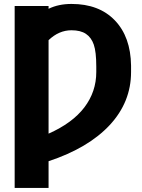

<svg xmlns="http://www.w3.org/2000/svg" viewBox="-20 -741 713 965"><path d="M224.1 -696.8Q273.9 -721.2 339.4 -721.2Q478 -721.2 557.4 -638.4Q636.7 -555.7 638.7 -411.6V-378.9Q638.7 -228 531.5 -112.5Q424.3 2.9 224.1 69.3V203.6H53.7V-710.9H224.1ZM339.4 -588.9Q275.9 -588.9 224.1 -539.1V-69.3Q344.2 -122.6 404.1 -201.4Q463.9 -280.3 463.9 -378.9V-406.2Q463.9 -480.5 451.4 -516.6Q439 -552.7 411.9 -570.8Q384.8 -588.9 339.4 -588.9Z"/></svg>

Font: Roboto Black
Style: Regular
Weight: 900
Designer: Google
Version: Version 2.134; 2016